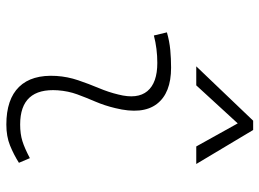

<svg xmlns="http://www.w3.org/2000/svg" viewBox="-130 -706 845 626"><g transform="rotate(90 293.0 -392.5)"><path d="M495.1 -66.9 510.3 -31.2Q483.4 -14.2 453.9 -2.2Q424.3 9.8 385.7 9.8Q303.2 9.8 262.7 -31.7Q222.2 -73.2 227.1 -153.3Q229.5 -189.9 241.2 -224.4Q252.9 -258.8 266.6 -291.5Q280.3 -324.2 287.6 -355Q303.7 -417.5 276.6 -450Q249.5 -482.4 184.6 -482.4Q138.2 -482.4 95.2 -471.2L85 -513.7Q113.8 -522 142.6 -524.7Q171.4 -527.3 200.2 -527.3Q283.2 -527.3 318.6 -480.7Q354 -434.1 332 -345.2Q323.7 -310.5 310.8 -280.5Q297.9 -250.5 287.1 -221.2Q276.4 -191.9 273.9 -157.7Q265.6 -35.2 385.3 -35.2Q416 -35.2 439.5 -42.5Q462.9 -49.8 495.1 -66.9ZM403.3 -794.9 514.2 -609.4H457L381.8 -744.6L257.8 -609.4H195.8L373 -794.9Z"/></g></svg>

Font: Cascadia Code NF ExtraLight
Style: Italic
Weight: 200
Italic angle: -10°
Monospace: yes
Designer: Aaron Bell
Foundry: Saja Typeworks
Version: Version 2404.023; ttfautohint (v1.8.4)